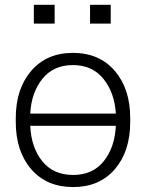

<svg xmlns="http://www.w3.org/2000/svg" viewBox="-20 -754 605 784"><path d="M44.4 -272Q44.4 -391.1 107.4 -464.6Q170.4 -538.1 277.8 -538.1Q385.7 -538.1 448.7 -464.6Q511.7 -391.1 511.7 -272V-255.9Q511.7 -136.2 449 -63.2Q386.2 9.8 278.8 9.8Q170.4 9.8 107.4 -63.2Q44.4 -136.2 44.4 -255.9ZM278.8 -39.6Q358.4 -39.6 403.6 -95.7Q448.7 -151.9 453.1 -240.2H103.5Q107.4 -151.9 152.6 -95.7Q197.8 -39.6 278.8 -39.6ZM277.8 -488.3Q198.2 -488.3 153.1 -432.1Q107.9 -376 103.5 -290H453.1Q447.8 -376 402.3 -432.1Q356.9 -488.3 277.8 -488.3ZM432.1 -657.7H347.7V-734.4H432.1ZM203.1 -657.7H118.2V-734.4H203.1Z"/></svg>

Font: Franko
Style: Light
Weight: 300
Designer: Google
Version: Version 1.200310; 2013